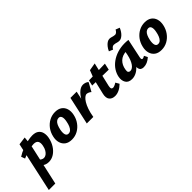

<svg xmlns="http://www.w3.org/2000/svg" viewBox="19 -1558 2746 2746"><g transform="rotate(-45 1391.5 -185.0)"><path d="M-36 289 130 -470 251 -486 238 -353 95 289ZM249 7Q211 7 183 -6Q155 -19 137 -38.5Q119 -58 111 -78L163 -129Q181 -106 200.5 -95Q220 -84 239 -84Q264 -84 286 -99.5Q308 -115 325.5 -144Q343 -173 351 -213Q364 -269 346.5 -300Q329 -331 276 -331Q257 -331 228.5 -326.5Q200 -322 167 -313.5Q134 -305 101 -293.5Q68 -282 42 -269L20 -327Q71 -360 131.5 -383Q192 -406 249 -418.5Q306 -431 347 -431Q412 -431 446.5 -403.5Q481 -376 490.5 -332.5Q500 -289 491 -241Q478 -171 442.5 -114.5Q407 -58 357 -25.5Q307 7 249 7Z M710 14Q644 14 604 -15.5Q564 -45 549.5 -95.5Q535 -146 549 -207Q564 -276 603 -328Q642 -380 697 -409Q752 -438 815 -438Q879 -438 919 -409.5Q959 -381 974 -331Q989 -281 975 -218Q961 -152 923 -99.5Q885 -47 830 -16.5Q775 14 710 14ZM734 -81Q762 -81 781.5 -99.5Q801 -118 814.5 -150Q828 -182 835 -221Q847 -277 836.5 -309.5Q826 -342 792 -342Q767 -342 747 -326Q727 -310 713 -279Q699 -248 690 -204Q679 -145 690 -113Q701 -81 734 -81Z M1109 0Q1135 -137 1177.5 -233.5Q1220 -330 1271 -381Q1322 -432 1374 -432Q1394 -432 1419 -424Q1444 -416 1458 -400L1386 -270Q1370 -285 1350.5 -293Q1331 -301 1317 -301Q1298 -301 1274.5 -282Q1251 -263 1227.5 -225Q1204 -187 1184.5 -130.5Q1165 -74 1153 0ZM1021 0 1114 -424H1240L1148 0Z M1588 10Q1527 10 1497.5 -27.5Q1468 -65 1484 -136L1541 -376L1592 -507L1708 -527L1622 -158Q1615 -124 1622.5 -109.5Q1630 -95 1649 -95Q1662 -95 1681.5 -103Q1701 -111 1722 -125L1754 -70Q1715 -31 1672 -10.5Q1629 10 1588 10ZM1459 -329 1478 -413 1809 -422 1787 -322Z M1931 10Q1859 10 1830.5 -37Q1802 -84 1815 -151Q1826 -207 1859 -257.5Q1892 -308 1945 -346.5Q1998 -385 2066.5 -407Q2135 -429 2216 -429Q2241 -429 2257 -427.5Q2273 -426 2287 -424L2225 -131Q2217 -89 2241 -89Q2249 -89 2259.5 -93.5Q2270 -98 2283 -106L2310 -54Q2273 -22 2238.5 -7Q2204 8 2167 8Q2142 8 2123 -2.5Q2104 -13 2097 -37.5Q2090 -62 2099 -103L2129 -246L2198 -277Q2183 -211 2155 -158Q2127 -105 2091 -67.5Q2055 -30 2014 -10Q1973 10 1931 10ZM1993 -90Q2014 -90 2034 -103Q2054 -116 2071 -140.5Q2088 -165 2102 -200Q2116 -235 2125 -278L2145 -377L2201 -327Q2191 -331 2181 -331.5Q2171 -332 2161 -332Q2115 -332 2079.5 -318.5Q2044 -305 2019 -281Q1994 -257 1978.5 -225Q1963 -193 1957 -154Q1950 -117 1961.5 -103.5Q1973 -90 1993 -90ZM2034 -481 1974 -506Q1990 -542 2012 -569.5Q2034 -597 2058 -612.5Q2082 -628 2105 -628Q2122 -628 2139 -623.5Q2156 -619 2172.5 -614.5Q2189 -610 2204 -610Q2220 -610 2235.5 -623.5Q2251 -637 2262 -659L2323 -635Q2296 -573 2259 -539.5Q2222 -506 2188 -506Q2169 -506 2152 -510.5Q2135 -515 2120 -519Q2105 -523 2090 -523Q2072 -523 2057 -511Q2042 -499 2034 -481Z M2523 14Q2457 14 2417 -15.5Q2377 -45 2362.5 -95.5Q2348 -146 2362 -207Q2377 -276 2416 -328Q2455 -380 2510 -409Q2565 -438 2628 -438Q2692 -438 2732 -409.5Q2772 -381 2787 -331Q2802 -281 2788 -218Q2774 -152 2736 -99.5Q2698 -47 2643 -16.5Q2588 14 2523 14ZM2547 -81Q2575 -81 2594.5 -99.5Q2614 -118 2627.5 -150Q2641 -182 2648 -221Q2660 -277 2649.5 -309.5Q2639 -342 2605 -342Q2580 -342 2560 -326Q2540 -310 2526 -279Q2512 -248 2503 -204Q2492 -145 2503 -113Q2514 -81 2547 -81Z"/></g></svg>

Font: Ysabeau Infant ExtraBold
Style: Italic
Weight: 800
Italic angle: -12°
Designer: Christian Thalmann (Catharsis Fonts)
Version: Version 2.001;gftools[0.9.30]; featfreeze: ss01,ss02,lnum